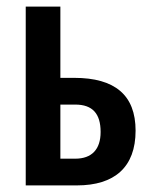

<svg xmlns="http://www.w3.org/2000/svg" viewBox="-20 -562 461 582"><path d="M163 -326V-542H58V0H213C327 0 391 -55 391 -166C391 -274 328 -326 205 -326ZM285 -162C285 -109 258 -81 208 -81H163V-245H208C261 -245 285 -217 285 -162Z"/></svg>

Font: Noto Sans Display Condensed Medium
Style: Regular
Weight: 500
Width: 3
Designer: Monotype Design Team
Foundry: Monotype Imaging Inc.
Version: Version 1.900